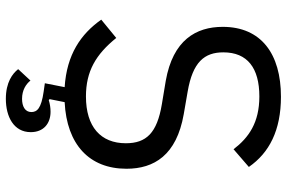

<svg xmlns="http://www.w3.org/2000/svg" viewBox="-178 -572 957 640"><g transform="rotate(90 300.0 -251.5)"><path d="M309 207C368 207 420 181 420 124C420 81 391 58 352 58C339 58 326 60 313 64L310 61L320 11C461 4 542 -71 542 -195C542 -287 497 -362 360 -386L285 -399C186 -416 154 -455 154 -518C154 -598 206 -638 301 -638C388 -638 438 -603 477 -552L536 -603C489 -671 414 -710 302 -710C159 -710 69 -644 69 -516C69 -427 113 -350 249 -326L327 -313C423 -297 457 -261 457 -193C457 -109 402 -60 301 -60C217 -60 161 -93 106 -161L45 -111C93 -43 161 4 270 11L257 77L285 81C341 89 353 103 353 122C353 143 334 153 309 153C280 153 260 140 248 125L210 166C225 185 254 207 309 207Z"/></g></svg>

Font: IBM Mono
Style: Regular
Weight: 400
Monospace: yes
Designer: Mike Abbink, Paul van der Laan, Pieter van Rosmalen
Foundry: Bold Monday
Version: Version 2.3